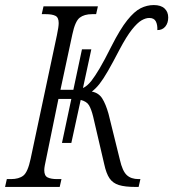

<svg xmlns="http://www.w3.org/2000/svg" viewBox="-41 -739 685 759"><path d="M-21 0 -14 -31H2Q34 -31 51.5 -45Q69 -59 80 -111L184 -600Q191 -633 191 -648Q191 -670 178 -676.5Q165 -683 140 -683H124L131 -714H346L339 -683H323Q292 -683 274 -669Q256 -655 245 -603L198 -384H249L283 -544H320L287 -391Q303 -398 320 -419Q334 -437 352.5 -468Q371 -499 400 -557Q434 -624 462 -659Q490 -694 515 -706.5Q540 -719 567 -719Q595 -719 609.5 -705.5Q624 -692 624 -670Q624 -648 612.5 -634Q601 -620 581 -620Q582 -641 575 -654.5Q568 -668 549 -668Q535 -668 518.5 -658.5Q502 -649 480.5 -622Q459 -595 431 -542Q404 -490 385.5 -458Q367 -426 352.5 -407.5Q338 -389 322 -377Q349 -372 363 -350Q377 -328 388 -289L433 -107Q443 -63 460 -47Q477 -31 507 -31H514L507 0H495Q453 0 429 -7.5Q405 -15 392 -34Q379 -53 371 -90L327 -279Q320 -307 311 -322.5Q302 -338 278 -344L241 -174H204L241 -348H190L141 -109Q138 -95 136 -84.5Q134 -74 134 -66Q134 -44 147.5 -37.5Q161 -31 185 -31H202L195 0Z"/></svg>

Font: Noto Serif ExtraCondensed Light
Style: Italic
Weight: 300
Width: 2
Italic angle: -12°
Designer: Monotype Design Team
Foundry: Monotype Imaging Inc.
Version: Version 2.014; ttfautohint (v1.8.4.7-5d5b)